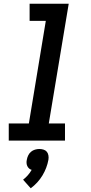

<svg xmlns="http://www.w3.org/2000/svg" viewBox="-20 -755 490 1031"><path d="M27 0V-92H135L226 -643H139V-735H349L242 -92H329V0ZM145 256 104 210Q118 199 129.5 186Q141 173 150 157Q142 155 136 149.5Q130 144 126.5 136.5Q123 129 122.5 120Q122 111 124 103Q126 91 131.5 79.5Q137 68 146.5 60Q156 52 168 48.5Q180 45 191 45Q203 45 214 48.5Q225 52 231.5 60Q238 68 240 79.5Q242 91 240 103Q236 125 228 146Q220 167 208 187Q196 207 180 224.5Q164 242 145 256Z"/></svg>

Font: Iosevka Etoile SmBdObl
Style: Regular
Weight: 600
Italic angle: -9°
Designer: Belleve Invis
Foundry: Belleve Invis
Version: Version 15.5.2; ttfautohint (v1.8.4)